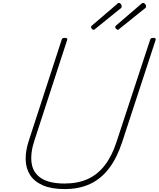

<svg xmlns="http://www.w3.org/2000/svg" viewBox="-20 -1274 1085 1313"><path d="M422 19Q332 19 273.5 -6.5Q215 -32 186 -77Q157 -122 155.5 -182.5Q154 -243 178 -315L401 -1000Q403 -1008 407.5 -1011.5Q412 -1015 424 -1015Q434 -1015 438 -1011.5Q442 -1008 439 -1000L215 -312Q187 -227 196 -160Q205 -93 260.5 -56Q316 -19 422 -19Q512 -19 579.5 -49.5Q647 -80 696 -143Q745 -206 776 -301L1006 -1000Q1008 -1008 1012.5 -1011.5Q1017 -1015 1029 -1015Q1049 -1015 1044 -1000L815 -301Q780 -194 725.5 -122.5Q671 -51 596 -16Q521 19 422 19ZM620 -1070Q614 -1070 608.5 -1076.5Q603 -1083 603 -1087Q603 -1089 603.5 -1092Q604 -1095 607 -1098L780 -1246Q784 -1249 785.5 -1251.5Q787 -1254 791 -1254Q797 -1254 802 -1250.5Q807 -1247 809.5 -1241.5Q812 -1236 812 -1232Q812 -1228 811.5 -1225.5Q811 -1223 809 -1220L632 -1077Q628 -1074 625.5 -1072Q623 -1070 620 -1070ZM787 -1070Q781 -1070 774.5 -1076.5Q768 -1083 768 -1087Q768 -1089 768.5 -1092Q769 -1095 772 -1098L944 -1246Q949 -1249 951.5 -1251.5Q954 -1254 958 -1254Q963 -1254 968 -1250.5Q973 -1247 976 -1241.5Q979 -1236 979 -1232Q979 -1228 978.5 -1225.5Q978 -1223 975 -1220L797 -1077Q794 -1074 791.5 -1072Q789 -1070 787 -1070Z"/></svg>

Font: Playwrite RO Thin
Style: Regular
Weight: 250
Version: Version 1.002